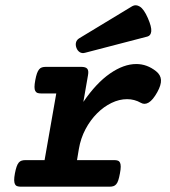

<svg xmlns="http://www.w3.org/2000/svg" viewBox="-20 -703 640 723"><path d="M478 -679.7Q491.7 -687.5 506.8 -678Q522 -668.5 536.6 -635.3Q551.3 -601.6 549.6 -585.2Q547.9 -568.8 535.2 -565.4L300.8 -504.4Q289.1 -501 280.3 -506.6Q271.5 -512.2 267.6 -523.4Q263.7 -534.2 266.4 -543.7Q269 -553.2 278.8 -559.1ZM286.1 -451.2Q302.7 -451.2 308.6 -444.1Q314.5 -437 311.5 -420.4L293.9 -319.3Q342.3 -390.1 394 -426Q445.8 -461.9 493.2 -461.9Q533.7 -461.9 567.9 -434.6Q585 -420.9 586.2 -402.1Q587.4 -383.3 572.3 -356Q555.7 -326.2 540 -316.9Q524.4 -307.6 510.3 -315.9Q486.3 -329.6 458.5 -329.6Q429.2 -329.6 399.9 -315.4Q370.6 -301.3 345.5 -276.1Q320.3 -251 302 -216.6Q283.7 -182.1 276.9 -141.6L270 -100.1H410.2Q418.5 -100.1 423.8 -98.1Q429.2 -96.2 431.9 -90.6Q434.6 -85 434.6 -75.2Q434.6 -65.4 431.6 -49.8Q428.7 -34.2 425.5 -24.4Q422.4 -14.6 417.7 -9.3Q413.1 -3.9 407 -2Q400.9 0 392.6 0H58.6Q50.3 0 44.7 -2Q39.1 -3.9 36.4 -9.3Q33.7 -14.6 33.4 -24.4Q33.2 -34.2 36.1 -49.8Q39.1 -65.4 42.5 -75.2Q45.9 -85 50.5 -90.6Q55.2 -96.2 61.5 -98.1Q67.9 -100.1 76.2 -100.1H147.9L191.9 -351.1H134.8Q126.5 -351.1 121.1 -353Q115.7 -355 112.8 -360.4Q109.9 -365.7 109.9 -375.5Q109.9 -385.3 112.8 -400.9Q115.7 -416.5 119.1 -426.3Q122.6 -436 127.2 -441.7Q131.8 -447.3 137.9 -449.2Q144 -451.2 152.3 -451.2Z"/></svg>

Font: Courier Prime
Style: Bold Italic
Weight: 700
Monospace: yes
Designer: Alan Dague-Greene
Foundry: Quote-Unquote Apps
Version: Version 1.202